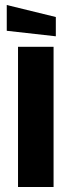

<svg xmlns="http://www.w3.org/2000/svg" viewBox="-20 -747 286 767"><path d="M52 0V-560H194V0ZM203 -602 7 -624V-727L203 -679Z"/></svg>

Font: Tektur SemiBold
Style: Regular
Weight: 600
Designer: Adam Jagosz
Foundry: Adam Jagosz
Version: Version 1.005;gftools[0.9.30]